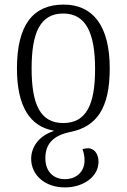

<svg xmlns="http://www.w3.org/2000/svg" viewBox="-20 -567 553 838"><path d="M258 -547C124 -547 54 -458 54 -268C54 -104 110 -15 214 3V5C145 28 116 79 116 126C116 196 175 251 263 251C347 251 410 202 410 139C410 100 387 80 365 80C356 80 347 82 340 84C345 98 349 112 349 133C349 182 314 215 263 215C214 215 178 182 178 124C178 68 204 26 287 9C402 -14 459 -95 459 -268C459 -458 383 -547 258 -547ZM256 -508C355 -508 395 -423 395 -266C395 -109 356 -30 256 -30C157 -30 118 -109 118 -268C118 -422 154 -508 256 -508Z"/></svg>

Font: Noto Serif Georgian SemiCondensed Light
Style: Regular
Weight: 300
Width: 4
Designer: Monotype Design Team, Akaki Razmadze
Foundry: Google LLC
Version: Version 2.003